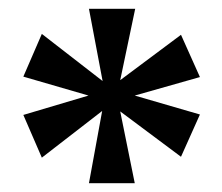

<svg xmlns="http://www.w3.org/2000/svg" viewBox="-20 -780 505 436"><path d="M182 -364H286L253 -527L391 -424L434 -520L286 -563L434 -605L391 -701L253 -598L287 -760H182L213 -596L75 -703L33 -606L181 -563L33 -519L75 -422L212 -528Z"/></svg>

Font: Noto Serif Myanmar SemiCondensed
Style: Bold
Weight: 700
Width: 4
Designer: Ben Mitchell and the Monotype Design Team
Foundry: Monotype Imaging Inc.
Version: Version 2.106